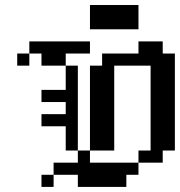

<svg xmlns="http://www.w3.org/2000/svg" viewBox="-20 -734 707 754"><path d="M47.6 -523.8H95.2V-476.2H47.6ZM95.2 -571.4H142.9V-523.8H95.2ZM142.9 -571.4H190.5V-523.8H142.9ZM190.5 -571.4H238.1V-523.8H190.5ZM238.1 -571.4H285.7V-523.8H238.1ZM285.7 -571.4H333.3V-523.8H285.7ZM142.9 -523.8H190.5V-476.2H142.9ZM190.5 -523.8H238.1V-476.2H190.5ZM238.1 -476.2H285.7V-428.6H238.1ZM238.1 -428.6H285.7V-381H238.1ZM238.1 -381H285.7V-333.3H238.1ZM238.1 -333.3H285.7V-285.7H238.1ZM238.1 -285.7H285.7V-238.1H238.1ZM238.1 -238.1H285.7V-190.5H238.1ZM238.1 -190.5H285.7V-142.9H238.1ZM190.5 -381H238.1V-333.3H190.5ZM142.9 -381H190.5V-333.3H142.9ZM190.5 -285.7H238.1V-238.1H190.5ZM142.9 -285.7H190.5V-238.1H142.9ZM285.7 -142.9H333.3V-95.2H285.7ZM190.5 -95.2H238.1V-47.6H190.5ZM238.1 -95.2H285.7V-47.6H238.1ZM285.7 -95.2H333.3V-47.6H285.7ZM333.3 -95.2H381V-47.6H333.3ZM381 -95.2H428.6V-47.6H381ZM428.6 -95.2H476.2V-47.6H428.6ZM476.2 -95.2H523.8V-47.6H476.2ZM142.9 -47.6H190.5V0H142.9ZM285.7 -47.6H333.3V0H285.7ZM333.3 -47.6H381V0H333.3ZM381 -47.6H428.6V0H381ZM428.6 -47.6H476.2V0H428.6ZM523.8 -142.9H571.4V-95.2H523.8ZM571.4 -142.9H619V-95.2H571.4ZM571.4 -190.5H619V-142.9H571.4ZM571.4 -238.1H619V-190.5H571.4ZM571.4 -285.7H619V-238.1H571.4ZM571.4 -333.3H619V-285.7H571.4ZM619 -190.5H666.7V-142.9H619ZM619 -238.1H666.7V-190.5H619ZM619 -285.7H666.7V-238.1H619ZM619 -333.3H666.7V-285.7H619ZM571.4 -381H619V-333.3H571.4ZM571.4 -428.6H619V-381H571.4ZM619 -428.6H666.7V-381H619ZM619 -381H666.7V-333.3H619ZM333.3 -476.2H381V-428.6H333.3ZM381 -476.2H428.6V-428.6H381ZM381 -428.6H428.6V-381H381ZM381 -381H428.6V-333.3H381ZM381 -333.3H428.6V-285.7H381ZM381 -285.7H428.6V-238.1H381ZM333.3 -333.3H381V-285.7H333.3ZM333.3 -381H381V-333.3H333.3ZM333.3 -428.6H381V-381H333.3ZM333.3 -285.7H381V-238.1H333.3ZM333.3 -190.5H381V-142.9H333.3ZM381 -190.5H428.6V-142.9H381ZM381 -238.1H428.6V-190.5H381ZM333.3 -238.1H381V-190.5H333.3ZM381 -523.8H428.6V-476.2H381ZM428.6 -523.8H476.2V-476.2H428.6ZM476.2 -523.8H523.8V-476.2H476.2ZM523.8 -523.8H571.4V-476.2H523.8ZM571.4 -523.8H619V-476.2H571.4ZM619 -523.8H666.7V-476.2H619ZM619 -476.2H666.7V-428.6H619ZM571.4 -476.2H619V-428.6H571.4ZM571.4 -571.4H619V-523.8H571.4ZM523.8 -571.4H571.4V-523.8H523.8ZM333.3 -666.7H381V-619H333.3ZM381 -666.7H428.6V-619H381ZM428.6 -666.7H476.2V-619H428.6ZM476.2 -666.7H523.8V-619H476.2ZM476.2 -714.3H523.8V-666.7H476.2ZM428.6 -714.3H476.2V-666.7H428.6ZM381 -714.3H428.6V-666.7H381ZM333.3 -714.3H381V-666.7H333.3Z"/></svg>

Font: Jacquard 12
Style: Regular
Weight: 400
Designer: Sarah Cadigan-Fried
Version: Version 1.000; ttfautohint (v1.8.4.7-5d5b)